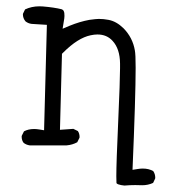

<svg xmlns="http://www.w3.org/2000/svg" viewBox="-20 -468 540 602"><path d="M404.3 112.3 425.8 112.8Q444.3 112.8 460 105.5L466.3 92.3Q466.8 90.8 466.8 89.8Q466.8 77.6 460.4 68.4Q446.3 60.5 427.7 60.5Q419.9 60.5 411.1 62L395.5 64.5Q405.3 -166 405.3 -255.4Q405.3 -297.9 402.8 -310.1Q396 -350.1 367.2 -379.4Q344.7 -401.4 319.8 -405.8Q304.7 -408.7 290 -408.7Q282.2 -408.7 260.7 -405.8Q230.5 -400.4 198.2 -387.2L176.3 -377.9L180.2 -401.9Q182.1 -411.6 182.1 -418Q182.1 -424.3 181.6 -427.7Q180.2 -434.1 177.7 -436.5L173.3 -439Q149.9 -444.8 114.3 -447.8Q108.9 -448.2 103.5 -448.2Q79.1 -448.2 58.6 -438.5L52.2 -425.3Q51.8 -424.3 51.8 -423.3Q51.8 -410.6 60.1 -400.9Q68.4 -394.5 79.1 -393.1L127 -390.1L118.2 -59.6L103.5 -62Q94.7 -63.5 86.9 -63.5Q68.8 -63.5 55.2 -56.2L48.3 -42.5Q47.9 -41 47.9 -40Q47.9 -27.8 54.2 -20Q62.5 -13.7 73.2 -12.2H189Q207 -13.7 222.2 -22L229 -35.6Q229.5 -37.1 229.5 -38.1Q229.5 -49.3 224.1 -57.1L210 -64L168 -61L174.3 -299.3L178.2 -303.2Q224.1 -349.1 264.2 -357.4Q275.4 -359.9 285.6 -359.9Q314.9 -359.9 333 -339.8Q356 -314.9 356.4 -268.6Q356.4 -266.1 356.4 -253.9Q356.4 -217.3 350.6 -86.9Q344.7 43.5 344.7 84.5Q344.7 98.6 345.2 106Q345.7 107.9 350.6 109.9Q358.9 112.8 370.1 113.8Q387.2 112.3 404.3 112.3Z"/></svg>

Font: NaikaiFont
Style: ExtraLight
Weight: 200
Version: Version 1.89